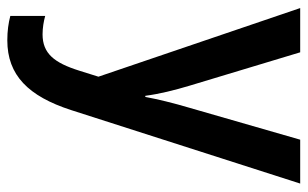

<svg xmlns="http://www.w3.org/2000/svg" viewBox="-174 -406 821 512"><g transform="rotate(90 236.0 -150.5)"><path d="M2 -541 185 -3 169 48C148 115 123 146 72 146C55 146 37 143 23 139V232C42 237 63 240 88 240C181 240 237 184 274 70L470 -541H353L268 -246C255 -202 245 -161 239 -128H236C231 -166 221 -206 209 -246L120 -541Z"/></g></svg>

Font: Noto Sans UI SemiCondensed Medium
Style: Regular
Weight: 500
Width: 4
Designer: Monotype Design Team
Foundry: Monotype Imaging Inc.
Version: Version 1.901